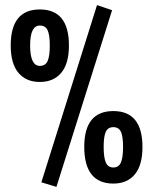

<svg xmlns="http://www.w3.org/2000/svg" viewBox="-20 -708 600 752"><path d="M142 6 360 -688 419 -668 201 24ZM250 -530Q250 -459 220 -423Q190 -387 136 -387Q82 -387 52 -423Q22 -459 22 -530Q22 -671 136 -671Q250 -671 250 -530ZM98 -530Q98 -450 136 -450Q158 -450 166.5 -469Q175 -488 175 -530Q175 -571 166.5 -589.5Q158 -608 136 -608Q98 -608 98 -530ZM538 -132Q538 -61 508 -25Q478 11 424 11Q310 11 310 -133Q310 -273 424 -273Q538 -273 538 -132ZM386 -133Q386 -91 394.5 -71.5Q403 -52 424 -52Q445 -52 453.5 -71.5Q462 -91 462 -132Q462 -174 453.5 -192Q445 -210 424 -210Q403 -210 394.5 -192Q386 -174 386 -133Z"/></svg>

Font: TitilliumText
Style: Medium
Weight: 500
Designer: Accademia di Belle Arti di Urbino and others
Foundry: Accademia di Belle Arti di Urbino and others.
Version: Version 60.001